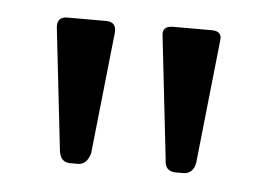

<svg xmlns="http://www.w3.org/2000/svg" viewBox="-31 -679 405 293"><g transform="rotate(5 172.0 -532.5)"><path d="M97 -422H85Q70 -422 68 -441L47 -627Q46 -643 62 -643H121Q137 -643 136 -627L116 -440Q111 -422 97 -422ZM258 -422H247Q230 -422 230 -441L209 -627Q206 -643 224 -643H283Q300 -643 297 -627L277 -440Q274 -422 258 -422Z"/></g></svg>

Font: Rajdhani SemiBold
Style: Regular
Weight: 600
Designer: Satya Rajpurohit, Jyotish Sonowal
Foundry: Indian Type Foundry
Version: Version 1.201 February 1, 2022